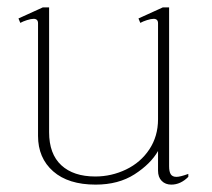

<svg xmlns="http://www.w3.org/2000/svg" viewBox="-20 -490 574 520"><path d="M490 -19V-11Q469 10 444 10Q428 10 418 0Q408 -10 408 -28V-81Q388 -46 344.5 -18Q301 10 239 10Q165 10 124 -26Q83 -62 83 -122V-427Q83 -439 71 -439Q64 -439 53 -435.5Q42 -432 35 -428L30 -440L96 -470H113V-132Q113 -73 146 -42.5Q179 -12 238 -12Q282 -12 321.5 -31Q361 -50 384.5 -85.5Q408 -121 408 -167V-427Q408 -439 396 -439Q389 -439 378 -435.5Q367 -432 360 -428L355 -440L421 -470H438V-40Q438 -25 442.5 -18Q447 -11 458 -11Q468 -11 490 -19Z"/></svg>

Font: Taviraj Thin
Style: Regular
Weight: 100
Designer: Katatrad Team
Foundry: CadsonDemak
Version: Version 1.030